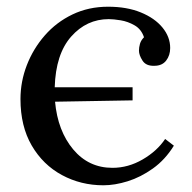

<svg xmlns="http://www.w3.org/2000/svg" viewBox="-20 -536 572 572"><path d="M288 16Q221 16 164.5 -14.5Q108 -45 74.5 -102.5Q41 -160 41 -241Q41 -293 60 -342Q79 -391 113.5 -430.5Q148 -470 196 -493Q244 -516 302 -516Q358 -516 399.5 -499Q441 -482 464 -454Q487 -426 487 -393Q487 -371 475 -355.5Q463 -340 440 -340Q415 -339 404.5 -355.5Q394 -372 394 -385Q394 -395 397 -405.5Q400 -416 409 -425Q401 -449 381 -460.5Q361 -472 339.5 -475.5Q318 -479 304 -479Q238 -479 192 -427Q146 -375 143 -276H375V-237L144 -233Q152 -146 198 -91Q244 -36 315 -36Q362 -36 405 -61Q448 -86 472 -122L498 -102Q472 -60 435.5 -34Q399 -8 360.5 4Q322 16 288 16Z"/></svg>

Font: Lora
Style: Regular
Weight: 400
Designer: Olga Karpushina, Alexei Vanyashin (Cyrillic)
Foundry: Cyreal
Version: Version 3.005; ttfautohint (v1.8.4.7-5d5b)